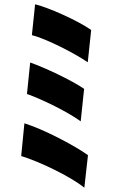

<svg xmlns="http://www.w3.org/2000/svg" viewBox="-20 -818 540 897"><path d="M144 -798 129 -654C198 -636 329 -569 390 -527L406 -678C343 -722 209 -782 144 -798ZM79 -89C159 -65 308 5 374 59L391 -93C323 -142 178 -216 94 -242ZM106 -379C177 -354 299 -294 357 -251L373 -403C311 -445 189 -502 121 -526Z"/></svg>

Font: 寒蝉无机体 CompactMedium
Style: Regular
Weight: 500
Width: 3
Designer: ChillTanhei {Warren2060}; 
Source Han Sans {Ryoko NISHIZUKA 西塚涼子 (kana, bopomofo & ideographs); Paul D. Hunt (Latin, Gre
Foundry: ChillType&Adobe
Version: Version 1.000;Glyphs 3.1.1 (3135)